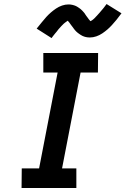

<svg xmlns="http://www.w3.org/2000/svg" viewBox="-20 -933 623 953"><path d="M359 0H87L88 -97H174L266 -573H195V-670H467L466 -573H380L288 -97H359ZM236 -744 162 -791Q176 -808 187.5 -822.5Q199 -837 210 -849Q221 -861 232.5 -871Q244 -881 258 -890.5Q272 -900 288 -905.5Q304 -911 320 -911Q325 -911 329.5 -910.5Q334 -910 338.5 -909Q343 -908 348 -906.5Q353 -905 357 -903Q361 -901 365 -898.5Q369 -896 372.5 -893.5Q376 -891 380 -888Q384 -885 387 -881.5Q390 -878 393.5 -874.5Q397 -871 399.5 -867.5Q402 -864 404 -860.5Q406 -857 408.5 -854Q411 -851 414.5 -846Q418 -841 421 -837Q424 -833 427 -830Q430 -827 430 -825H425Q425 -826 429 -828Q433 -830 436.5 -832Q440 -834 443.5 -837.5Q447 -841 449 -842.5Q451 -844 452.5 -846Q454 -848 456 -850Q458 -852 460.5 -854.5Q463 -857 465 -859.5Q467 -862 469.5 -864.5Q472 -867 474.5 -870Q477 -873 479.5 -876Q482 -879 485 -882.5Q488 -886 491 -889.5Q494 -893 497 -897Q500 -901 503 -905Q506 -909 509 -913L583 -867Q570 -849 558 -834.5Q546 -820 535.5 -808.5Q525 -797 513.5 -787Q502 -777 488 -767.5Q474 -758 458 -752.5Q442 -747 426 -747Q421 -747 416 -747.5Q411 -748 406.5 -749Q402 -750 397.5 -751.5Q393 -753 389 -755Q385 -757 381 -759.5Q377 -762 373.5 -764.5Q370 -767 366 -770Q362 -773 358.5 -776.5Q355 -780 352 -783.5Q349 -787 346.5 -790.5Q344 -794 341.5 -797.5Q339 -801 336.5 -804Q334 -807 330.5 -812Q327 -817 324.5 -820.5Q322 -824 318.5 -827.5Q315 -831 315 -832Q316 -833 316 -833H317Q318 -833 319.5 -833Q321 -833 320 -832L316 -830Q313 -828 309.5 -825.5Q306 -823 302 -820Q298 -817 296.5 -815.5Q295 -814 293 -812Q291 -810 289 -808Q287 -806 284.5 -803.5Q282 -801 280 -798.5Q278 -796 275.5 -793.5Q273 -791 270.5 -788Q268 -785 265.5 -781.5Q263 -778 260.5 -775Q258 -772 254.5 -768Q251 -764 248.5 -760.5Q246 -757 242.5 -753Q239 -749 236 -744Z"/></svg>

Font: Lode
Style: Bold Italic
Weight: 700
Italic angle: -11°
Monospace: yes
Designer: Belleve Invis
Foundry: Belleve Invis
Version: Version 29.2.0; ttfautohint (v1.8.3)